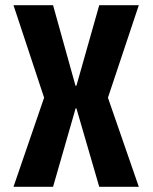

<svg xmlns="http://www.w3.org/2000/svg" viewBox="-20 -720 590 740"><path d="M32 0 150 -343.5 32 -700H184.5L271 -389.5H274.5L362.5 -700H515L396 -343.5L515 0H362.5L274.5 -302.5H271.5L184.5 0Z"/></svg>

Font: Trispace SemiCondensed SemiBold
Style: Regular
Weight: 600
Width: 4
Designer: Tyler Finck
Foundry: Etcetera Type Company
Version: Version 1.210; ttfautohint (v1.8.3)